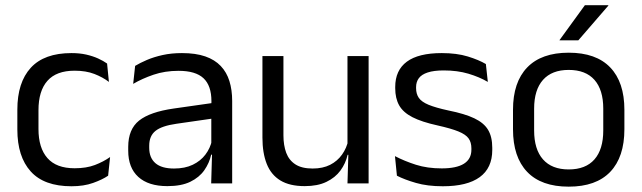

<svg xmlns="http://www.w3.org/2000/svg" viewBox="-20 -703 2460 736"><path d="M254 11Q149 11 97.8 -45.8Q46.5 -102.5 46.5 -206.5V-282.5Q46.5 -387 98 -443.2Q149.5 -499.5 254 -499.5Q285 -499.5 310.5 -493.8Q336 -488 356.2 -478.8Q376.5 -469.5 390.5 -459.5L397.5 -389Q374 -407 341.8 -419.5Q309.5 -432 266 -432Q196 -432 161.8 -393.2Q127.5 -354.5 127.5 -280.5V-208.5Q127.5 -136 161.8 -97Q196 -58 266 -58Q311 -58 343.8 -70.5Q376.5 -83 402 -101L394.5 -29.5Q372.5 -14.5 337 -1.8Q301.5 11 254 11Z M870 0H789.5L793 -118.5L790 -131V-286.5L790.5 -315Q790.5 -374.5 760.2 -403Q730 -431.5 664.5 -431.5Q612 -431.5 568.2 -416.5Q524.5 -401.5 490.5 -381.5L498 -450.5Q517 -462 543.2 -473.2Q569.5 -484.5 603.2 -492Q637 -499.5 677.5 -499.5Q730 -499.5 766.8 -486.8Q803.5 -474 826.2 -450Q849 -426 859.5 -392Q870 -358 870 -316ZM621.5 10.5Q549 10.5 510.2 -24.8Q471.5 -60 471.5 -125.5V-140Q471.5 -207.5 513.2 -240.8Q555 -274 646 -287L800.5 -309L805 -250L656 -228.5Q600 -220.5 576 -201.2Q552 -182 552 -144.5V-136.5Q552 -98 575.8 -77.5Q599.5 -57 647 -57Q689 -57 719 -71.5Q749 -86 767.5 -110.5Q786 -135 792.5 -165L805 -110H789.5Q782.5 -78 763.2 -50.5Q744 -23 709.5 -6.2Q675 10.5 621.5 10.5Z M986 -488H1066.5V-184.5Q1066.5 -146 1077.2 -117.2Q1088 -88.5 1112.5 -72.8Q1137 -57 1178.5 -57Q1217.5 -57 1245.5 -71.2Q1273.5 -85.5 1291.2 -110.5Q1309 -135.5 1315.5 -167L1330 -109.5H1312.5Q1305 -76.5 1285 -49.2Q1265 -22 1231.2 -5.8Q1197.5 10.5 1148 10.5Q1090.5 10.5 1054.8 -11.2Q1019 -33 1002.5 -74.8Q986 -116.5 986 -175.5ZM1312 -488H1393V0H1312L1315.5 -117L1312 -122Z M1677.5 11Q1618.5 11 1574.5 -1.8Q1530.5 -14.5 1501.5 -29.5L1494 -104.5Q1530.5 -85.5 1574.2 -71.5Q1618 -57.5 1673.5 -57.5Q1730 -57.5 1758.5 -75.5Q1787 -93.5 1787 -129V-134.5Q1787 -157.5 1776.2 -172.5Q1765.5 -187.5 1737.5 -199Q1709.5 -210.5 1658 -222Q1596.5 -235.5 1561 -253.8Q1525.5 -272 1510.2 -299Q1495 -326 1495 -365V-369.5Q1495 -433.5 1539.5 -466.5Q1584 -499.5 1673.5 -499.5Q1731 -499.5 1773.2 -486.5Q1815.5 -473.5 1842.5 -457.5L1850 -389Q1817.5 -408 1775.5 -420.5Q1733.5 -433 1681 -433Q1643 -433 1619.5 -425.2Q1596 -417.5 1585.5 -403.2Q1575 -389 1575 -369V-365Q1575 -343 1585.5 -327.8Q1596 -312.5 1623.2 -301.2Q1650.5 -290 1699 -279.5Q1761.5 -267 1798.2 -249.5Q1835 -232 1851 -205.2Q1867 -178.5 1867 -136.5V-128Q1867 -59 1819 -24Q1771 11 1677.5 11Z M2160 12.5Q2055 12.5 2000.8 -44.2Q1946.5 -101 1946.5 -207.5V-282Q1946.5 -388 2001 -444.5Q2055.5 -501 2160 -501Q2265 -501 2319.2 -444.5Q2373.5 -388 2373.5 -282V-207.5Q2373.5 -101 2319.2 -44.2Q2265 12.5 2160 12.5ZM2160 -53.5Q2225 -53.5 2258.8 -92Q2292.5 -130.5 2292.5 -203V-286.5Q2292.5 -358.5 2258.8 -396.8Q2225 -435 2160 -435Q2095.5 -435 2061.5 -396.8Q2027.5 -358.5 2027.5 -286.5V-203Q2027.5 -130.5 2061.5 -92Q2095.5 -53.5 2160 -53.5ZM2125 -549.5 2222 -683H2312V-681.5L2197 -548.5H2125Z"/></svg>

Font: Anek Malayalam Medium
Style: Regular
Weight: 400
Version: Version 1.003